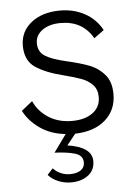

<svg xmlns="http://www.w3.org/2000/svg" viewBox="-51 -541 570 785"><g transform="rotate(-5 233.5 -148.0)"><path d="M116 165 139 140Q151 154 169.5 162Q188 170 208 170Q235 170 251.5 159Q268 148 268 127Q268 98 235.5 88.5Q203 79 152 77L204 5Q144 -1 100 -31.5Q56 -62 34 -105L79 -141Q98 -98 139 -72Q180 -46 235 -46Q288 -46 320 -69.5Q352 -93 352 -134Q352 -165 334 -184Q316 -203 289.5 -213Q263 -223 216 -235Q143 -253 102 -281Q61 -309 61 -370Q61 -428 106.5 -464Q152 -500 225 -500Q281 -500 326 -475.5Q371 -451 396 -405L355 -375Q313 -449 223 -449Q177 -449 148 -428.5Q119 -408 119 -375Q119 -340 146 -322.5Q173 -305 234 -291Q291 -278 327 -264Q363 -250 388 -220.5Q413 -191 413 -141Q413 -75 367 -35Q321 5 243 7L207 52Q307 67 307 125Q307 162 279.5 183Q252 204 209 204Q182 204 156.5 193.5Q131 183 116 165Z"/></g></svg>

Font: Hanken Grotesk Light
Style: Regular
Weight: 300
Designer: Alfredo Marco Pradil
Foundry: Hanken Design Co.
Version: Version 3.014